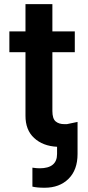

<svg xmlns="http://www.w3.org/2000/svg" viewBox="-20 -696 423 920"><path d="M338.4 -545.4V-445.8H231V-164.1Q231 -127.9 246.3 -114.5Q261.7 -101.1 289.1 -101.1H300.3L351.6 -111.8V42Q351.6 118.2 308.3 160.9Q265.1 203.6 193.8 203.6Q157.2 203.6 135.3 198.2V107.4Q154.8 110.4 169.9 110.4Q253.4 110.4 253.4 42V7.3Q185.5 3.9 143.6 -34.7Q101.6 -73.2 102.1 -142.6V-445.8H24.9V-545.4H102.1V-676.3H231V-545.4Z"/></svg>

Font: Interop SemBd
Style: Regular
Weight: 600
Designer: Rasmus Andersson, Google, Jang Haemin
Foundry: jhaemin
Version: Version 1.007